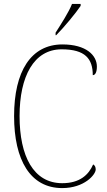

<svg xmlns="http://www.w3.org/2000/svg" viewBox="-20 -951 545 981"><path d="M264 -784V-771H267C307 -811 369 -886 392 -921V-931H348C330 -886 293 -830 264 -784ZM298 10C411 10 469 -59 469 -85C469 -97 465 -106 456 -111C433 -58 388 -15 298 -15C151 -15 80 -153 80 -358C80 -561 153 -699 295 -699C416 -699 454 -650 454 -567C467 -567 475 -583 475 -611C475 -668 421 -724 299 -724C138 -724 52 -586 52 -358C52 -133 135 10 298 10Z"/></svg>

Font: Noto Serif Thai SemiCondensed Thin
Style: Regular
Weight: 100
Width: 4
Designer: Monotype Design Team
Foundry: Monotype Imaging Inc.
Version: Version 2.002